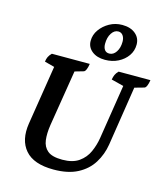

<svg xmlns="http://www.w3.org/2000/svg" viewBox="-132 -1012 976 1125"><g transform="rotate(15 356.0 -449.5)"><path d="M298 12Q178 12 126 -48Q74 -108 90 -211L147 -570L87 -586Q89 -603 95 -615.5Q101 -628 114 -641H344Q341 -620 335 -606Q329 -592 321 -590L269 -575L214 -235Q206 -183 211 -143Q216 -103 243.5 -80Q271 -57 333 -57Q396 -57 433.5 -83.5Q471 -110 489.5 -151.5Q508 -193 515 -237L567 -567L492 -586Q495 -603 500.5 -615.5Q506 -628 519 -641H712Q709 -620 703 -606Q697 -592 689 -590L632 -574L576 -214Q566 -152 534 -100.5Q502 -49 444 -18.5Q386 12 298 12ZM423 -687Q374 -687 344 -711Q314 -735 314 -773Q314 -810 336 -841Q358 -872 393 -891.5Q428 -911 470 -911Q520 -911 550 -886Q580 -861 580 -821Q580 -783 559 -753Q538 -723 502.5 -705Q467 -687 423 -687ZM438 -729Q463 -729 479.5 -754Q496 -779 496 -816Q496 -839 485.5 -853.5Q475 -868 457 -868Q433 -868 416.5 -842.5Q400 -817 400 -778Q400 -756 409.5 -742.5Q419 -729 438 -729Z"/></g></svg>

Font: Petrona
Style: Bold Italic
Weight: 700
Italic angle: -9°
Designer: Ringo R. Seeber
Foundry: Ringo R. Seeber
Version: Version 2.001; ttfautohint (v1.8.3)